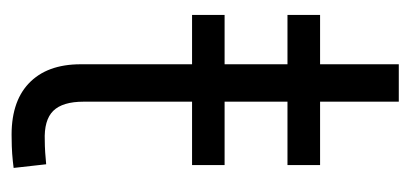

<svg xmlns="http://www.w3.org/2000/svg" viewBox="-208 -496 708 331"><g transform="rotate(90 145.5 -331.0)"><path d="M265.1 -364.7V-308.6H6.3V-364.7ZM265.1 -529.3V-473.1H6.3V-529.3ZM91.3 -665H155.8V-121.6Q155.8 -85.4 171.6 -69.3Q187.5 -53.2 223.1 -54.7Q231.9 -54.7 243.2 -55.4Q254.4 -56.2 263.7 -57.1L270 -1Q258.8 0.5 245.6 1.5Q232.4 2.4 220.2 2.4Q157.7 4.4 124.5 -26.9Q91.3 -58.1 91.3 -116.7Z"/></g></svg>

Font: Inter 24pt Light
Style: Regular
Weight: 300
Designer: Rasmus Andersson
Foundry: rsms
Version: Version 4.001;git-66647c0bb